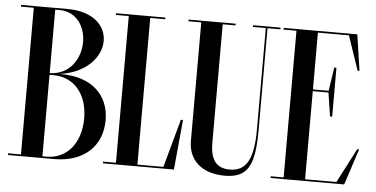

<svg xmlns="http://www.w3.org/2000/svg" viewBox="-49 -792 1747 892"><g transform="rotate(5 824.0 -346.0)"><path d="M453 -201C453 -318 370 -396 231 -396H219.8C345.8 -412.4 412 -492.8 412 -566.5C412 -636 353.5 -700 231 -700H15V-692H75V-8H15V0H235V0C371.6 -1.6 453 -81.7 453 -201ZM194 -692C276 -692 317 -624 317 -553C317 -476.8 269.5 -397.7 175 -396V-692ZM175 -8V-388H194C289.5 -388 353 -313 353 -201C353 -85 289.5 -8 194 -8Z M739.2 -8H618V-692H688V-700H458V-692H518V-8H458V0H789L811 -233H801Z M1225 -700H1097V-692H1157V-219.5C1157 -82 1125 -22.5 1047.5 -22.5C992.5 -22.5 956 -50.5 956 -140V-692H1016V-700H796V-692H856V-140C856 -51 917.5 8 1027 8C1137.5 8 1165 -57.5 1165 -219.5V-692H1225Z M1546.1 -8H1400V-419H1473.2L1490 -309H1500V-537H1490L1473.2 -427H1400V-692H1544.7L1599 -532H1608L1583 -700H1240V-692H1300V-8H1240V0H1583L1638 -168H1629Z"/></g></svg>

Font: Picaflor 48 pt
Style: Regular
Weight: 400
Designer: Ariel Martín Pérez
Foundry: Tunera Type Foundry
Version: Version 1.000;hotconv 1.0.109;makeotfexe 2.5.65596